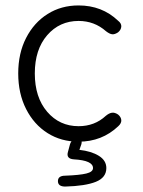

<svg xmlns="http://www.w3.org/2000/svg" viewBox="-20 -510 525 706"><path d="M269 11Q205 11 155 -20.5Q105 -52 76 -109Q47 -166 47 -240Q47 -314 76 -370.5Q105 -427 155 -458.5Q205 -490 269 -490Q355 -490 414 -434Q427 -424 426 -412Q425 -400 414 -391Q402 -383 392.5 -384Q383 -385 370 -395Q327 -433 269 -433Q199 -433 153.5 -380.5Q108 -328 108 -240Q108 -152 153.5 -99Q199 -46 269 -46Q328 -46 369 -84Q381 -94 391.5 -95.5Q402 -97 414 -89Q425 -80 426 -68.5Q427 -57 415 -46Q355 11 269 11ZM220 176Q193 176 193 156Q193 136 220 136Q273 134 297.5 128Q322 122 322 108Q322 80 252 76Q222 74 230 48L237 22Q243 0 265 0Q285 0 279 21L272 41Q316 46 343.5 63Q371 80 371 108Q371 143 332.5 158.5Q294 174 220 176Z"/></svg>

Font: Zen Maru Gothic
Style: Regular
Weight: 400
Designer: Yoshimichi Ohira
Foundry: Positype
Version: Version 1.002